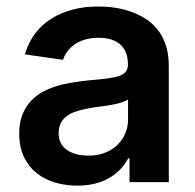

<svg xmlns="http://www.w3.org/2000/svg" viewBox="-20 -573 615 604"><path d="M223 11Q187.9 11 155 1.8Q122.2 -7.5 96.8 -27.2Q71.4 -46.9 55.9 -77.9Q40.5 -109 40.5 -153.1Q40.5 -187.5 50.8 -213.1Q61.1 -238.6 78.7 -256.9Q96.2 -275.2 119.9 -286.9Q143.5 -298.7 170.5 -305.8Q215.6 -316.4 263.8 -320.7Q332.7 -326 357.2 -334.9Q382.5 -344.1 382.5 -370Q382.5 -388.5 377.3 -403.9Q372.2 -419.4 361 -430.6Q349.8 -441.8 332.2 -448Q314.6 -454.2 290.1 -454.2Q267 -454.2 248.6 -448.9Q230.1 -443.5 216.1 -434.1Q202.1 -424.7 192.5 -412.1Q182.9 -399.5 178.3 -384.9L58.2 -402Q80.6 -476.6 142 -514.6Q203.5 -552.6 289.4 -552.6Q377.8 -552.6 439.3 -513.1Q511 -465.2 511 -365.1V0H387.4V-74.9H383.2Q371.8 -51.8 350.5 -32.7Q302.6 11 223 11ZM256.4 -83.5Q287.3 -83.1 310.9 -92.7Q334.5 -102.3 350.5 -118.3Q366.5 -134.2 374.6 -154.5Q382.8 -174.7 382.8 -195.7V-259.9Q367.9 -251.1 345.3 -246.1Q322.8 -241.1 295.8 -237.9Q248.6 -232.6 213.4 -220.5Q164.4 -201.3 164.4 -155.2Q164.4 -119.7 190.3 -101.6Q216.3 -83.5 256.4 -83.5Z"/></svg>

Font: Linik Sans SemiBold
Style: Regular
Weight: 600
Designer: Fonts by Rasmus Andersson / Changes by Cristiano Sobral with parts from Marc Monis
Foundry: rsms
Version: Version 3.020; ttfautohint (v1.6)